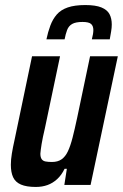

<svg xmlns="http://www.w3.org/2000/svg" viewBox="-20 -733 488 761"><path d="M122 8Q85 8 63 -1.5Q41 -11 32 -30.5Q23 -50 23 -80Q23 -100 27 -124.5Q31 -149 38 -180L107 -510H218L158 -225Q149 -187 145 -162.5Q141 -138 140 -124Q140 -110 145 -102.5Q150 -95 160.5 -93Q171 -91 186 -91Q209 -91 224 -101.5Q239 -112 249 -133Q259 -154 267.5 -187Q276 -220 286 -267L337 -510H447L339 0H235L245 -64H236Q224 -39 206.5 -23Q189 -7 168 0.5Q147 8 122 8ZM164 -577Q170 -606 179.5 -631.5Q189 -657 205 -675.5Q221 -694 248.5 -703.5Q276 -713 318 -713Q359 -713 382 -703.5Q405 -694 414 -677Q423 -660 423 -636Q423 -623 420.5 -608.5Q418 -594 415 -577H344Q347 -588 348.5 -597.5Q350 -607 350 -614Q350 -630 341 -638Q332 -646 307 -646Q280 -646 266 -638Q252 -630 246 -614Q240 -598 236 -577Z"/></svg>

Font: Saira Condensed SemiBold
Style: Italic
Weight: 600
Width: 3
Italic angle: -12°
Designer: Hector Gatti with collaboration of the Omnibus-Type team
Foundry: Omnibus-Type
Version: Version 1.101